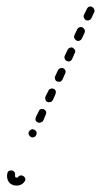

<svg xmlns="http://www.w3.org/2000/svg" viewBox="-20 -555 316 599"><path d="M32 -1Q30 -1 28 -2Q27 -4 27 -6Q27 -7 27 -8Q28 -13 26 -17Q23 -22 18 -23Q16 -24 13 -23Q11 -23 8 -22Q6 -21 5 -19Q3 -17 3 -14Q2 -10 2 -6Q2 0 4 6Q6 11 10 16Q15 20 20 22Q26 24 32 24Q39 24 46 21Q52 18 56 12Q60 8 59 3Q58 -2 54 -5Q50 -8 45 -8Q40 -7 36 -3Q36 -2 35 -1Q33 -1 32 -1ZM70 -135Q72 -130 76 -128Q81 -125 86 -127Q91 -129 93 -134Q95 -138 94 -143Q92 -148 87 -150Q85 -151 82 -152Q80 -152 78 -151Q75 -150 73 -148Q72 -147 70 -144Q68 -140 70 -135ZM91 -180Q93 -175 98 -173Q100 -172 103 -172Q105 -172 107 -173Q110 -174 112 -175Q113 -177 115 -179L123 -198Q124 -200 124 -202Q124 -205 124 -207Q123 -209 121 -211Q119 -213 117 -214Q115 -215 112 -215Q110 -215 108 -215Q105 -214 103 -212Q102 -210 101 -208L92 -190Q90 -185 91 -180ZM122 -244Q123 -239 128 -237Q130 -236 133 -236Q135 -236 138 -237Q140 -237 142 -239Q144 -241 145 -243L153 -261Q155 -266 154 -271Q152 -276 147 -278Q143 -280 138 -278Q133 -277 131 -272L122 -254Q120 -249 122 -244ZM152 -308Q153 -303 158 -301Q160 -300 163 -300Q165 -300 168 -300Q170 -301 172 -303Q174 -305 175 -307L183 -325Q186 -330 184 -335Q182 -340 177 -342Q175 -343 173 -343Q170 -343 168 -342Q165 -341 164 -340Q162 -338 161 -336L152 -317Q150 -313 152 -308ZM182 -372Q183 -367 188 -365Q193 -362 198 -364Q203 -366 205 -371L213 -389Q216 -394 214 -399Q212 -403 207 -406Q203 -408 198 -406Q193 -404 191 -400L182 -381Q180 -377 182 -372ZM212 -436Q214 -431 218 -429Q223 -426 228 -428Q233 -430 235 -434L244 -453Q246 -458 244 -462Q242 -467 238 -469Q233 -472 228 -470Q223 -468 221 -464L212 -445Q210 -440 212 -436ZM242 -499Q244 -495 248 -492Q251 -491 253 -491Q256 -491 258 -492Q260 -493 262 -494Q264 -496 265 -498L274 -517Q276 -521 274 -526Q272 -531 268 -533Q263 -536 258 -534Q253 -532 251 -527L242 -509Q240 -504 242 -499Z"/></svg>

Font: FRB American Cursive Guidelines Dashed
Style: Italic
Weight: 400
Italic angle: -25°
Version: Version 2.0;Modular Font Editor K font №1